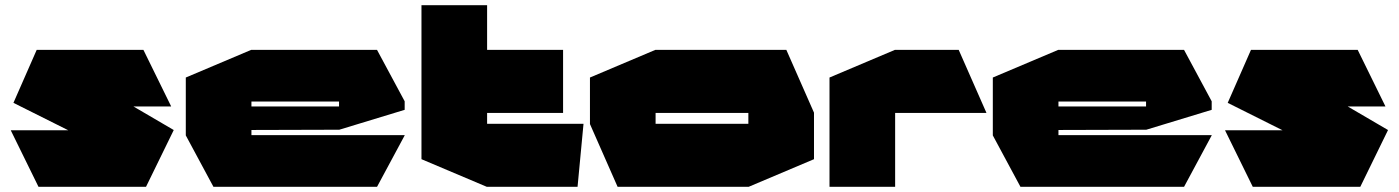

<svg xmlns="http://www.w3.org/2000/svg" viewBox="-20 -723 5413 743"><path d="M148 -311 122 -530H535L642 -312V-311ZM384 -149 32 -325 122 -530 652 -220V-219ZM129 0 22 -218V-219H652L545 0Z M806 0 699 -199V-200H1546V-199L1439 0ZM699 -200V-423L952 -530H953V-200ZM953 -220V-311H1292V-221ZM953 -330V-530H1439L1546 -331V-330ZM1292 -221V-330H1546V-298L1293 -221Z M1611 -286V-703H1865V-530L1612 -286ZM1612 -286 1865 -530H2159V-286ZM1864 0 1611 -107V-286H1865V0ZM1865 0V-244H2238V-243L2215 0Z M2517 -286V-530H3023L3130 -287V-286ZM2370 0 2263 -243V-244H2876V0ZM2263 -244V-423L2516 -530H2517V-244ZM2876 0V-286H3130V-107L2877 0Z M3190 0V-423L3443 -530H3444V0ZM3444 -286V-530H3690L3797 -287V-286Z M3929 0 3822 -199V-200H4669V-199L4562 0ZM3822 -200V-423L4075 -530H4076V-200ZM4076 -220V-311H4415V-221ZM4076 -330V-530H4562L4669 -331V-330ZM4415 -221V-330H4669V-298L4416 -221Z M4847 -311 4821 -530H5234L5341 -312V-311ZM5083 -149 4731 -325 4821 -530 5351 -220V-219ZM4828 0 4721 -218V-219H5351L5244 0Z"/></svg>

Font: Foldit Black
Style: Regular
Weight: 900
Version: Version 1.003